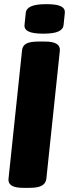

<svg xmlns="http://www.w3.org/2000/svg" viewBox="-20 -902 332 924"><path d="M91 2Q16 2 21 -42L86 -659Q88 -682 106.5 -692Q125 -702 165 -702H197Q272 -702 268 -658L203 -41Q200 -19 181 -8.5Q162 2 123 2ZM188 -740Q139 -740 117.5 -750.5Q96 -761 98 -782L104 -840Q106 -861 130 -871.5Q154 -882 203 -882Q253 -882 273.5 -871.5Q294 -861 292 -840L286 -782Q284 -761 261 -750.5Q238 -740 188 -740Z"/></svg>

Font: Asap Semi Condensed Semi Condensed Black
Style: Italic
Weight: 900
Width: 4
Italic angle: -6°
Designer: Pablo Cosgaya
Foundry: Omnibus-Type
Version: Version 3.001; ttfautohint (v1.8.4.7-5d5b)